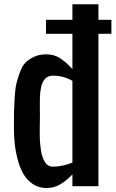

<svg xmlns="http://www.w3.org/2000/svg" viewBox="-20 -895 556 923"><path d="M201.2 -633.8Q222.2 -633.8 240.5 -628.2Q258.8 -622.6 275.4 -610.6Q292 -598.6 302 -589.4Q312 -580.1 328.1 -563V-732.4H201.2V-799.8H328.1V-874.5H453.1V-799.8H515.6V-732.4H453.1V0H328.1V-56.6Q299.8 -27.3 270.5 -9.3Q241.2 8.8 203.1 8.8Q167 8.8 138.9 -9.5Q110.8 -27.8 93.8 -56.6Q76.7 -85.4 65.9 -125Q55.2 -164.6 51 -202.6Q46.9 -240.7 46.9 -281.7Q46.9 -283.7 46.9 -287.6Q46.9 -334.5 47.4 -358.9Q47.9 -383.3 50.5 -426.3Q53.2 -469.2 58.8 -492.9Q64.5 -516.6 75.7 -547.6Q86.9 -578.6 103 -594.5Q119.1 -610.4 144 -622.1Q168.9 -633.8 201.2 -633.8ZM171.9 -344.2Q171.9 -334 171.6 -313.5Q171.4 -293 171.1 -278.1Q170.9 -263.2 171.1 -241.7Q171.4 -220.2 173.1 -204.3Q174.8 -188.5 177.2 -170.4Q179.7 -152.3 184.6 -139.6Q189.5 -127 196 -116Q202.6 -105 212.4 -99.4Q222.2 -93.8 234.4 -93.8Q279.8 -93.8 328.1 -113.3V-506.3Q286.1 -531.2 234.4 -531.2Q222.7 -531.2 213.1 -527.6Q203.6 -523.9 197 -516.1Q190.4 -508.3 185.5 -499.8Q180.7 -491.2 178 -477.8Q175.3 -464.4 173.8 -453.6Q172.4 -442.9 171.9 -426Q171.4 -409.2 171.4 -398.4Q171.4 -387.7 171.6 -370.1Q171.9 -352.5 171.9 -344.2Z"/></svg>

Font: OswaldRegular
Style: Regular
Weight: 400
Designer: vernon adams
Foundry: vernon adams
Version: Version 1.000